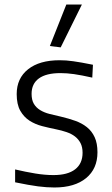

<svg xmlns="http://www.w3.org/2000/svg" viewBox="-20 -820 495 851"><path d="M201 -616 274 -800H343L249 -610ZM221 11Q187 11 148.5 6Q110 1 47 -12V-69Q94 -58 136.5 -51Q179 -44 217 -44Q280 -44 313 -69.5Q346 -95 346 -143Q346 -168 337 -185.5Q328 -203 312.5 -215Q297 -227 275 -234.5Q253 -242 228 -247Q198 -253 167 -261Q136 -269 111 -285Q86 -301 70 -329Q54 -357 54 -403Q54 -473 104.5 -513Q155 -553 244 -553Q259 -553 273.5 -552Q288 -551 305 -548.5Q322 -546 342.5 -542.5Q363 -539 392 -533L389 -476Q340 -487 308 -491.5Q276 -496 248 -496Q185 -496 152.5 -472.5Q120 -449 120 -404Q120 -377 130 -360Q140 -343 158 -332Q176 -321 199.5 -315Q223 -309 250 -303Q284 -295 313.5 -284.5Q343 -274 365 -256.5Q387 -239 399.5 -212Q412 -185 412 -145Q412 -72 361.5 -30.5Q311 11 221 11Z"/></svg>

Font: Encode Sans Normal
Style: Light
Weight: 300
Designer: Pablo Impallari, Andres Torresi
Foundry: Pablo Impallari, Andres Torresi
Version: Version 1.000; ttfautohint (v1.00) -l 8 -r 50 -G 200 -x 14 -